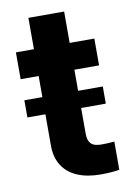

<svg xmlns="http://www.w3.org/2000/svg" viewBox="-78 -707 526 765"><g transform="rotate(-10 185.0 -324.5)"><path d="M18.6 -336.5H335.9V-267H18.6ZM335.9 -421.8H18.6V-530.3H335.9ZM236.1 -657.2V-162.8Q236.1 -142.8 242.4 -131.2Q248.6 -119.7 259.6 -115Q270.6 -110.3 286.7 -109.7Q307.2 -109.2 343.1 -112.2V1.8Q310.5 7.4 267.4 7.4Q213.7 7.4 174.1 -9.1Q134.6 -25.5 112.8 -59.3Q90.9 -93 91.5 -143V-657.2Z"/></g></svg>

Font: WEMIX Pretendard Variable
Style: Regular
Weight: 400
Designer: Base glyphs from Inter by Rasmus Andersson; Hangeul glyphs from Noto Sans CJK(Source Han Sans) by Jang Soo-young and Kan
Foundry: Kil Hyung-jin
Version: Version 1.000;Glyphs 3.2 (3208)